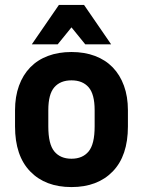

<svg xmlns="http://www.w3.org/2000/svg" viewBox="-20 -750 580 779"><path d="M270 9Q164 9 102.5 -54.5Q41 -118 41 -237V-303Q41 -358 57 -402Q73 -446 102.5 -476.5Q132 -507 174.5 -523Q217 -539 270 -539Q323 -539 365.5 -523Q408 -507 437.5 -476.5Q467 -446 483 -402Q499 -358 499 -303V-237Q499 -118 437.5 -54.5Q376 9 270 9ZM270 -106Q315 -106 339.5 -135.5Q364 -165 364 -237V-303Q364 -368 339.5 -396Q315 -424 270 -424Q225 -424 200.5 -396Q176 -368 176 -303V-237Q176 -165 200.5 -135.5Q225 -106 270 -106ZM219 -730H321L431 -570H326L270 -639L214 -570H109Z"/></svg>

Font: 
Style: 㨦
Weight: 700
Designer: A.Korolkova, Vitaly Kuzmin
Foundry: ParaType Ltd
Version: Version 2.000